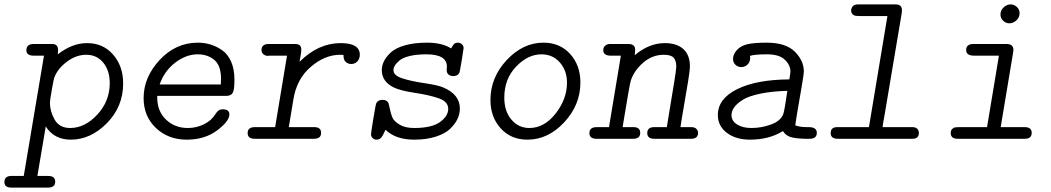

<svg xmlns="http://www.w3.org/2000/svg" viewBox="-36 -631 4781 873"><path d="M-16 197Q-16 170 14 169H72L164 -378H114Q84 -379 84 -403Q84 -431 118 -431H201Q228 -431 228 -404Q228 -391 227 -384Q292 -435 360 -435Q433 -435 478.5 -382.5Q524 -330 524 -252Q524 -146 450 -71Q376 4 286 4Q210 4 172 -56L134 169H183Q215 169 215 195Q215 222 182 222H16Q-16 222 -16 197ZM191 -164Q191 -125 212.5 -87Q234 -49 283 -49Q350 -49 406.5 -110Q463 -171 463 -253Q463 -310 433.5 -346Q404 -382 356 -382Q311 -382 269 -351Q227 -320 211 -279Q208 -271 199.5 -222.5Q191 -174 191 -164Z M617 -185Q617 -280 690 -358.5Q763 -437 864 -437Q893 -437 920 -429Q947 -421 973 -403.5Q999 -386 1014.5 -351.5Q1030 -317 1030 -269Q1030 -222 1022 -208.5Q1014 -195 992 -195H679V-187Q679 -125 719 -87Q759 -49 818 -49Q857 -49 891.5 -66Q926 -83 944 -113Q956 -131 967 -133Q971 -134 976 -134Q1007 -134 1007 -111Q1007 -80 951 -38Q895 4 813 4Q729 4 673 -49Q617 -102 617 -185ZM690 -247H968Q969 -256 969 -272Q969 -333 938.5 -358.5Q908 -384 863 -384Q810 -384 760.5 -346Q711 -308 690 -247Z M1090 -26Q1090 -53 1123 -53H1215L1269 -378H1188Q1186 -377 1183 -377Q1170 -377 1161.5 -384.5Q1153 -392 1153 -403Q1153 -431 1186 -431H1304Q1321 -431 1327.5 -424.5Q1334 -418 1334 -404Q1334 -394 1326 -350Q1411 -435 1513 -435Q1600 -435 1600 -382Q1600 -364 1589 -352Q1578 -340 1561 -340Q1546 -340 1535.5 -350Q1525 -360 1526 -381Q1524 -381 1519 -381.5Q1514 -382 1511 -382Q1441 -382 1377 -327Q1313 -272 1298 -179Q1291 -135 1286 -106.5Q1281 -78 1279.5 -67Q1278 -56 1277 -53H1393Q1424 -53 1424 -27Q1424 0 1392 0H1120Q1090 -1 1090 -26Z M1651 -21Q1651 -27 1661.5 -91.5Q1672 -156 1675 -162Q1683 -177 1703 -177Q1724 -177 1731 -161Q1732 -159 1736.5 -136.5Q1741 -114 1748 -97Q1755 -80 1780.5 -64.5Q1806 -49 1847 -49Q1927 -49 1964.5 -76Q2002 -103 2002 -136Q2002 -169 1959 -184Q1916 -199 1849.5 -209Q1783 -219 1753 -234Q1700 -261 1700 -312Q1700 -333 1710 -353Q1720 -373 1741.5 -393Q1763 -413 1805.5 -425Q1848 -437 1906 -437Q1974 -437 2015 -411Q2016 -412 2018 -415.5Q2020 -419 2020.5 -420Q2021 -421 2023 -424Q2025 -427 2026.5 -428.5Q2028 -430 2030 -432Q2032 -434 2034.5 -435Q2037 -436 2040 -436.5Q2043 -437 2046 -437Q2056 -437 2064 -430Q2072 -423 2072 -412Q2072 -408 2063.5 -357Q2055 -306 2053 -301Q2046 -285 2024 -285Q2012 -285 2003.5 -292Q1995 -299 1995 -312Q1995 -314 1995.5 -319.5Q1996 -325 1996 -328Q1996 -384 1903 -384Q1859 -384 1827.5 -376.5Q1796 -369 1781 -356.5Q1766 -344 1759.5 -333Q1753 -322 1753 -312Q1753 -288 1792.5 -275Q1832 -262 1893 -253Q1954 -244 1978 -234Q2055 -202 2055 -137Q2055 -114 2044.5 -91Q2034 -68 2011.5 -46Q1989 -24 1946.5 -10Q1904 4 1847 4Q1763 4 1717 -41Q1705 -14 1697 -5Q1689 4 1676 4Q1666 4 1658.5 -3Q1651 -10 1651 -21Z M2194 -176Q2194 -279 2268 -358Q2342 -437 2435 -437Q2510 -437 2556.5 -385.5Q2603 -334 2603 -256Q2603 -154 2529.5 -75Q2456 4 2362 4Q2287 4 2240.5 -47.5Q2194 -99 2194 -176ZM2257 -187Q2257 -125 2289.5 -87Q2322 -49 2371 -49Q2439 -49 2490.5 -115Q2542 -181 2542 -255Q2542 -310 2509.5 -347Q2477 -384 2426 -384Q2364 -384 2310.5 -328Q2257 -272 2257 -187Z M2675 -53H2733L2787 -378H2738Q2707 -379 2707 -403Q2707 -409 2709 -414.5Q2711 -420 2718.5 -425.5Q2726 -431 2739 -431H2821Q2852 -431 2852 -405Q2852 -398 2850 -380Q2915 -435 2987 -435Q3041 -435 3071 -408Q3101 -381 3101 -329Q3101 -312 3093 -263Q3085 -214 3073.5 -148Q3062 -82 3058 -53H3106Q3123 -53 3130.5 -45Q3138 -37 3138 -27Q3138 0 3106 0H2939Q2907 0 2907 -26Q2907 -52 2937 -53H2996Q2999 -73 3010 -139Q3021 -205 3030 -260.5Q3039 -316 3039 -329Q3039 -355 3027 -368.5Q3015 -382 2982 -382Q2930 -382 2888.5 -346Q2847 -310 2832 -264Q2829 -255 2820 -202.5Q2811 -150 2803 -102Q2795 -54 2795 -53H2844Q2875 -53 2875 -27Q2875 0 2843 0H2676Q2644 0 2644 -26Q2644 -52 2675 -53Z M3228 -108Q3228 -182 3315.5 -225.5Q3403 -269 3553 -270Q3558 -299 3558 -306Q3558 -335 3532.5 -359.5Q3507 -384 3452 -384Q3396 -384 3374 -377Q3374 -375 3374.5 -372.5Q3375 -370 3375 -369Q3375 -349 3363 -337.5Q3351 -326 3334 -326Q3319 -326 3308 -336.5Q3297 -347 3297 -363Q3297 -384 3314.5 -403.5Q3332 -423 3363 -430Q3392 -437 3450 -437Q3537 -437 3578 -396Q3619 -355 3619 -306Q3619 -296 3611 -248.5Q3603 -201 3593 -143Q3583 -85 3580 -61Q3602 -53 3631 -53H3641Q3678 -53 3678 -27Q3678 0 3645 0H3625Q3581 -1 3558.5 -8Q3536 -15 3524 -35Q3461 4 3374 4Q3310 4 3269 -27Q3228 -58 3228 -108ZM3290 -108Q3290 -81 3315.5 -65Q3341 -49 3381 -49Q3426 -49 3470 -65Q3514 -81 3526 -114Q3532 -134 3544 -218Q3473 -216 3420.5 -205Q3368 -194 3341 -177Q3314 -160 3302 -142.5Q3290 -125 3290 -108Z M3741 -26Q3741 -53 3771 -53H3915L3999 -558H3877Q3854 -558 3848 -561Q3834 -568 3834 -583Q3834 -593 3841 -602Q3848 -611 3866 -611H4036Q4065 -611 4065 -585Q4065 -576 4064 -571L3985 -102Q3979 -72 3977 -53H4112Q4128 -53 4135 -45Q4142 -37 4142 -27Q4142 0 4113 0H3773Q3741 0 3741 -26Z M4287 -26Q4287 -39 4294 -45Q4301 -51 4307 -52Q4313 -53 4325 -53H4452L4506 -378H4392Q4357 -378 4357 -404Q4357 -431 4391 -431H4540Q4572 -431 4572 -404L4569 -383L4514 -53H4623Q4655 -53 4655 -27Q4655 0 4624 0H4318Q4287 0 4287 -26ZM4513 -565Q4513 -584 4527.5 -597.5Q4542 -611 4559 -611Q4575 -611 4587.5 -599.5Q4600 -588 4600 -571Q4600 -552 4585.5 -538.5Q4571 -525 4554 -525Q4537 -525 4525 -537Q4513 -549 4513 -565Z"/></svg>

Font: CMU Typewriter Text
Style: LightOblique
Weight: 200
Italic angle: -9.46001°
Version: Version 0.7.0